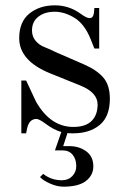

<svg xmlns="http://www.w3.org/2000/svg" viewBox="-20 -488 474 720"><path d="M52 -345Q52 -406 90 -437Q128 -468 186 -468Q239 -468 283 -436Q305 -420 316 -420Q329 -420 332 -438L334 -458H352V-306H334L320 -341Q297 -398 259.5 -421Q222 -444 185 -444Q148 -444 124 -425.5Q100 -407 100 -374Q100 -351 113.5 -335Q127 -319 146.5 -311.5Q166 -304 188 -293L296 -246Q344 -225 368 -196.5Q392 -168 392 -118Q392 -51 354 -19.5Q316 12 254 12Q239 12 233 11L217 60H240Q277 60 303.5 79.5Q330 99 330 136Q330 169 302.5 190.5Q275 212 218 212Q194 212 168 200.5Q142 189 130 176L142 164Q172 188 212 188Q236 188 251 172.5Q266 157 266 135Q266 109 252.5 92.5Q239 76 215 76H186L210 7Q182 -1 154.5 -21.5Q127 -42 117 -42Q90 -42 82 -8L78 12H60V-186H78L115 -107Q169 -12 255 -12Q301 -12 323.5 -34.5Q346 -57 346 -96Q346 -141 282 -167L168 -213Q52 -260 52 -345Z"/></svg>

Font: Old Standard TT
Style: Regular
Weight: 400
Designer: Alexey Kryukov <alexios@thessalonica.org.ru>
Version: Version 1.0